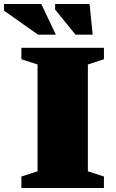

<svg xmlns="http://www.w3.org/2000/svg" viewBox="-64 -936 580 956"><path d="M453.5 -57V0H42.5V-57L123 -83V-615L42.5 -641V-698H453.5V-641L373.5 -615V-83ZM214 -763.5H125L-44 -883V-916H141.5ZM397.5 -763.5H312L210.5 -888V-916H382Z"/></svg>

Font: Newsreader 9pt ExtraBold
Style: Regular
Weight: 800
Designer: Hugues Gentile
Foundry: Production Type
Version: Version 1.003